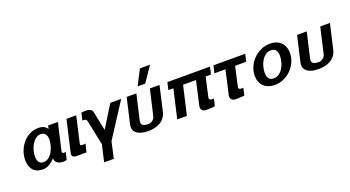

<svg xmlns="http://www.w3.org/2000/svg" viewBox="-61 -1545 4559 2499"><g transform="rotate(-20 2218.5 -295.0)"><path d="M234 -178Q234 -159 237.5 -140Q241 -121 250.5 -106Q260 -91 276 -81.5Q292 -72 316 -72Q358 -72 390 -98Q422 -124 443.5 -162.5Q465 -201 476 -244.5Q487 -288 487 -322Q487 -342 483 -361Q479 -380 469 -395Q459 -410 443.5 -419Q428 -428 404 -428Q364 -428 332.5 -403Q301 -378 279 -340.5Q257 -303 245.5 -259.5Q234 -216 234 -178ZM99 -177Q99 -238 120.5 -298Q142 -358 181.5 -406Q221 -454 276.5 -484Q332 -514 400 -514Q453 -514 482 -496.5Q511 -479 524 -454L534 -500H669L583 -126Q582 -124 582 -121.5Q582 -119 582 -117Q582 -96 607 -96H612Q625 -96 632 -99L608 3Q588 11 561 11Q513 11 480 -10.5Q447 -32 447 -77Q431 -59 412 -43Q393 -27 372 -14Q351 -1 327.5 6.5Q304 14 278 14Q231 14 197 -0.5Q163 -15 141.5 -40.5Q120 -66 109.5 -101Q99 -136 99 -177Z M788 -500H923L842 -146Q841 -143 840 -137Q839 -131 839 -127Q839 -116 847 -112.5Q855 -109 867 -109Q879 -109 892 -110.5Q905 -112 911 -114L884 0H742Q717 0 701 -11.5Q685 -23 685 -46Q685 -54 687 -62Z M1108 -33 1036 -380Q1031 -406 994 -409Q989 -409 984.5 -409Q980 -409 975 -408L998 -509Q1005 -510 1015 -511Q1025 -512 1035.5 -512.5Q1046 -513 1055.5 -513.5Q1065 -514 1070 -514Q1099 -514 1122 -500.5Q1145 -487 1150 -465L1206 -195L1395 -500H1546L1239 -26L1189 200H1055Z M1622 -500H1756L1679 -167Q1677 -158 1675 -147.5Q1673 -137 1673 -127Q1673 -109 1681.5 -98Q1690 -87 1704 -81Q1718 -75 1735 -73Q1752 -71 1768 -71Q1800 -71 1827 -92Q1854 -113 1862 -148L1943 -500H2077L1999 -160Q1987 -109 1960 -75.5Q1933 -42 1897 -22Q1861 -2 1819 6Q1777 14 1735 14Q1697 14 1661.5 7.5Q1626 1 1598 -14Q1570 -29 1553.5 -53Q1537 -77 1537 -112Q1537 -134 1543 -159ZM1908 -580H1802L1911 -790H2051Z M2679 -398 2618 -127Q2617 -124 2617 -119Q2617 -105 2627 -98.5Q2637 -92 2649 -92H2658Q2664 -92 2670 -92.5Q2676 -93 2682 -94L2659 7Q2647 9 2631 10.5Q2615 12 2597.5 12.5Q2580 13 2564 13.5Q2548 14 2536 14Q2507 14 2487.5 -2.5Q2468 -19 2468 -44Q2468 -49 2468.5 -57.5Q2469 -66 2471 -71L2545 -398H2366L2274 0H2140L2232 -398H2162L2186 -500H2776L2752 -398Z M3087 -398 3026 -127Q3025 -124 3025 -119Q3025 -105 3035 -98.5Q3045 -92 3057 -92H3066Q3072 -92 3078 -92.5Q3084 -93 3090 -94L3067 7Q3055 9 3039 10.5Q3023 12 3005.5 12.5Q2988 13 2972 13.5Q2956 14 2944 14Q2915 14 2895.5 -2.5Q2876 -19 2876 -44Q2876 -49 2876.5 -57.5Q2877 -66 2879 -71L2953 -398H2800L2824 -500H3264L3240 -398Z M3282 -187Q3282 -251 3308 -310Q3334 -369 3379 -414.5Q3424 -460 3483.5 -487Q3543 -514 3609 -514Q3655 -514 3693 -500.5Q3731 -487 3758 -461Q3785 -435 3800 -397.5Q3815 -360 3815 -312Q3815 -248 3789 -189Q3763 -130 3718.5 -85Q3674 -40 3614.5 -13Q3555 14 3489 14Q3443 14 3405 0.5Q3367 -13 3339.5 -39Q3312 -65 3297 -102Q3282 -139 3282 -187ZM3417 -179Q3417 -130 3437 -101Q3457 -72 3505 -72Q3550 -72 3583 -97.5Q3616 -123 3637.5 -160.5Q3659 -198 3669.5 -241.5Q3680 -285 3680 -321Q3680 -370 3660 -399Q3640 -428 3592 -428Q3547 -428 3514 -402.5Q3481 -377 3459.5 -339.5Q3438 -302 3427.5 -258.5Q3417 -215 3417 -179Z M3982 -500H4116L4039 -167Q4037 -158 4035 -147.5Q4033 -137 4033 -127Q4033 -109 4041.5 -98Q4050 -87 4064 -81Q4078 -75 4095 -73Q4112 -71 4128 -71Q4160 -71 4187 -92Q4214 -113 4222 -148L4303 -500H4437L4359 -160Q4347 -109 4320 -75.5Q4293 -42 4257 -22Q4221 -2 4179 6Q4137 14 4095 14Q4057 14 4021.5 7.5Q3986 1 3958 -14Q3930 -29 3913.5 -53Q3897 -77 3897 -112Q3897 -134 3903 -159Z"/></g></svg>

Font: Perun
Style: Bold Italic
Weight: 700
Italic angle: -12°
Foundry: Copyright (c) Stefan Peev, Context Ltd, 2016
Version: Version 1.027